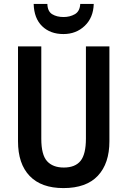

<svg xmlns="http://www.w3.org/2000/svg" viewBox="-20 -951 651 981"><path d="M539 -229Q539 -116 480 -53Q421 10 304 10Q191 10 131.5 -52Q72 -114 72 -229V-714H191V-242Q191 -160 220.5 -127.5Q250 -95 306 -95Q364 -95 391.5 -129Q419 -163 419 -243V-714H539ZM459 -931Q457 -861 413 -819Q369 -777 304 -777Q237 -777 195.5 -817Q154 -857 152 -931H222Q223 -893 246.5 -878.5Q270 -864 305 -864Q337 -864 362.5 -878.5Q388 -893 390 -931Z"/></svg>

Font: Noto Sans Sinhala Condensed SemiBold
Style: Regular
Weight: 600
Width: 3
Designer: Jelle Bosma - Monotype Design Team
Foundry: Monotype Imaging Inc.
Version: Version 2.006; ttfautohint (v1.8.4.7-5d5b)